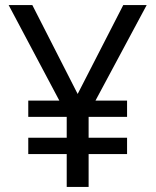

<svg xmlns="http://www.w3.org/2000/svg" viewBox="-20 -734 612 754"><path d="M285 -365 464 -714H556L355 -339H479V-275H328V-193H479V-129H328V0H242V-129H91V-193H242V-275H91V-339H213L14 -714H107Z"/></svg>

Font: Noto Sans Nushu
Style: Regular
Weight: 400
Designer: Lisa Huang
Foundry: Lisa Huang
Version: Version 1.003; ttfautohint (v1.8.4.7-5d5b)